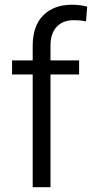

<svg xmlns="http://www.w3.org/2000/svg" viewBox="-20 -780 383 800"><path d="M190.4 0H116.2V-469.7H30.3V-528.3H116.2V-588.9Q116.2 -671.9 160.2 -716.1Q204.1 -760.3 280.8 -760.3Q313.5 -760.3 343.3 -752.4L338.4 -690.9Q317.4 -695.8 287.1 -695.8Q241.7 -695.8 216.1 -668.2Q190.4 -640.6 190.4 -588.9V-528.3H309.6V-469.7H190.4Z"/></svg>

Font: Vazirmatn RD FD Light
Style: Regular
Weight: 300
Designer: Saber Rastikerdar
Foundry: Saber Rastikerdar
Version: Version 33.003